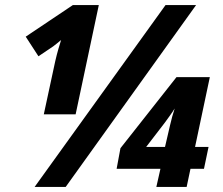

<svg xmlns="http://www.w3.org/2000/svg" viewBox="-20 -734 877 754"><path d="M116 0H238L750 -714H630ZM197 -494 152 -285H277L368 -714H266L81 -590L131 -513L189 -552C195 -556 209 -568 220 -577C214 -558 205 -529 197 -494ZM594 0H713L728 -71H781L799 -157H746L804 -431H673L453 -152L438 -71H610ZM554 -157 627 -252C638 -267 655 -290 666 -308C659 -286 653 -266 648 -243L628 -157Z"/></svg>

Font: Noto Sans SemiCondensed ExtraBold
Style: Italic
Weight: 800
Width: 4
Italic angle: -12°
Designer: Monotype Design Team
Foundry: Monotype Imaging Inc.
Version: Version 2.013